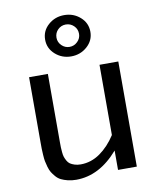

<svg xmlns="http://www.w3.org/2000/svg" viewBox="-89 -872 779 953"><g transform="rotate(-10 300.0 -395.5)"><path d="M356.9 -699.2Q356.9 -723.1 340.1 -739.5Q323.2 -755.9 299.8 -755.9Q276.4 -755.9 259.8 -739.5Q243.2 -723.1 243.2 -699.2Q243.2 -676.3 260 -659.7Q276.9 -643.1 299.8 -643.1Q322.8 -643.1 339.8 -659.7Q356.9 -676.3 356.9 -699.2ZM414.1 -699.2Q414.1 -655.3 380.1 -625.2Q346.2 -595.2 299.8 -595.2Q253.4 -595.2 219.7 -625.2Q186 -655.3 186 -699.2Q186 -743.7 219.7 -773.4Q253.4 -803.2 299.8 -803.2Q346.7 -803.2 380.4 -773.4Q414.1 -743.7 414.1 -699.2ZM169.9 -185.1Q169.9 -168.5 170.2 -159.4Q170.4 -150.4 171.9 -135Q173.3 -119.6 176.3 -110.8Q179.2 -102.1 185.3 -90.8Q191.4 -79.6 200.2 -73.7Q209 -67.9 222.4 -63.5Q235.8 -59.1 252.9 -59.1Q305.7 -59.1 350.8 -90.8Q396 -122.6 430.2 -175.8V-529.8H524.9V0H430.2V-97.7Q335.4 12.2 217.8 12.2Q194.8 12.2 175.5 7.3Q156.2 2.4 142.3 -4.4Q128.4 -11.2 117.4 -23.9Q106.4 -36.6 99.6 -47.6Q92.8 -58.6 87.6 -76.4Q82.5 -94.2 80.3 -106.2Q78.1 -118.2 76.9 -138.2Q75.7 -158.2 75.4 -168.5Q75.2 -178.7 75.2 -197.8Q75.2 -198.7 75.2 -199.5Q75.2 -200.2 75.2 -201.2Q75.2 -202.1 75.2 -203.1V-529.8H169.9Z"/></g></svg>

Font: Aurulent Sans Mono
Style: Regular
Weight: 400
Monospace: yes
Version: Version 2007.05.04